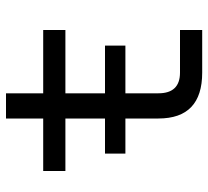

<svg xmlns="http://www.w3.org/2000/svg" viewBox="-47 -647 694 640"><g transform="rotate(-90 300.0 -327.0)"><path d="M108 -256V-324H225V-456H50V-530H225V-654H309V-530H520V-456H309V-324H468V-256H309V-146Q309 -74 378 -74H520V0H378Q225 0 225 -146V-256Z"/></g></svg>

Font: Geist Mono
Style: Regular
Weight: 400
Monospace: yes
Designer: Basement.studio, Andrés Briganti, Mateo Zaragoza
Foundry: Basement.studio, Vercel, Andrés Briganti, Guido Ferreyra, Mateo Zaragoza
Version: Version 1.500; ttfautohint (v1.8.4.7-5d5b)